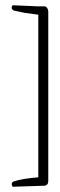

<svg xmlns="http://www.w3.org/2000/svg" viewBox="-20 -568 227 732"><path d="M28 144Q20 129 32 124Q63 113 126 108V-512L74 -519Q48 -524 32 -528Q24 -533 24.5 -539Q25 -545 28 -548L98 -545Q124 -543 150 -544Q162 -542 164 -525V121Q164 132 159 136Q154 140 150 140Z"/></svg>

Font: AMoshref-Naskh
Style: Naskh
Weight: 500
Version: Version 0.001